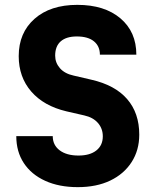

<svg xmlns="http://www.w3.org/2000/svg" viewBox="-20 -760 640 790"><path d="M300 10Q223 10 166 -16Q109 -42 78 -89Q47 -136 47 -200H197Q197 -163 225.5 -141.5Q254 -120 303 -120Q350 -120 376.5 -141Q403 -162 403 -199Q403 -231 383 -254Q363 -277 327 -285L253 -302Q160 -324 108.5 -383.5Q57 -443 57 -529Q57 -625 122 -682.5Q187 -740 298 -740Q410 -740 475.5 -684.5Q541 -629 541 -535H391Q391 -570 366.5 -590Q342 -610 296 -610Q253 -610 230 -590Q207 -570 207 -531Q207 -502 226.5 -479.5Q246 -457 283 -449L356 -432Q453 -410 503 -352.5Q553 -295 553 -206Q553 -142 521.5 -93Q490 -44 433.5 -17Q377 10 300 10Z"/></svg>

Font: Tiny ExtraBold
Style: Regular
Weight: 800
Designer: Philipp Nurullin, Konstantin Bulenkov
Foundry: JetBrains
Version: Version 2.251; ttfautohint (v1.8.4.7-5d5b)